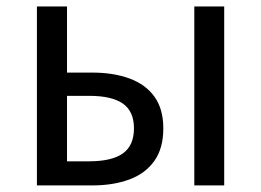

<svg xmlns="http://www.w3.org/2000/svg" viewBox="-20 -563 793 583"><path d="M92.1 0V-543.4H183.5V-342.6H259.8Q324.5 -342.6 373.2 -324.7Q421.9 -306.8 448.9 -269.5Q475.9 -232.2 475.9 -173Q475.9 -113 448.9 -74.7Q421.9 -36.4 373.2 -18.2Q324.5 0 259.8 0ZM183.5 -73.2H250.3Q319.6 -73.2 353.2 -97.2Q386.8 -121.3 386.8 -173.4Q386.8 -224.7 353.2 -248.4Q319.6 -272 250.3 -272H183.5ZM570 0V-543.4H660.8V0Z"/></svg>

Font: Noto Sans JP
Style: Regular
Weight: 100
Designer: Ryoko NISHIZUKA 西塚涼子 (kana, bopomofo & ideographs); Paul D. Hunt (Latin, Greek & Cyrillic); Sandoll Communications 산돌커뮤니
Foundry: Adobe
Version: Version 2.004;hotconv 1.0.118;makeotfexe 2.5.65603